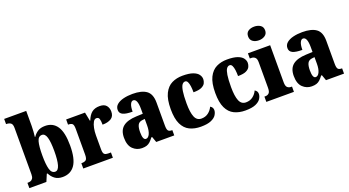

<svg xmlns="http://www.w3.org/2000/svg" viewBox="-54 -1372 3600 1981"><g transform="rotate(-20 1745.5 -381.5)"><path d="M378 10Q327 10 294 -14.5Q261 -39 242 -78H234L201 0H14V-58H19Q34 -58 48.5 -62.5Q63 -67 73 -82Q83 -97 83 -127V-637Q83 -678 64 -690.5Q45 -703 17 -703H14V-760H256V-595Q256 -567 253.5 -533.5Q251 -500 248 -477H253Q272 -507 303.5 -527.5Q335 -548 385 -548Q470 -548 515 -481.5Q560 -415 560 -270Q560 -125 513.5 -57.5Q467 10 378 10ZM324 -68Q357 -68 372 -120.5Q387 -173 387 -272Q387 -373 372 -422.5Q357 -472 323 -472Q283 -472 269 -422Q255 -372 255 -271Q255 -173 269.5 -120.5Q284 -68 324 -68Z M606 0V-58H610Q640 -58 656.5 -70Q673 -82 673 -130V-411Q673 -455 659.5 -467Q646 -479 617 -479H613V-536H820L839 -440H843Q865 -497 898 -522.5Q931 -548 983 -548Q1034 -548 1056.5 -521Q1079 -494 1079 -454Q1079 -402 1043 -379.5Q1007 -357 948 -357Q948 -398 941 -420Q934 -442 910 -442Q889 -442 875 -417.5Q861 -393 853.5 -355.5Q846 -318 846 -277V-125Q846 -80 860.5 -69Q875 -58 899 -58H931V0Z M1249 10Q1192 10 1150.5 -30Q1109 -70 1109 -154Q1109 -236 1157.5 -275Q1206 -314 1304 -318L1376 -321V-374Q1376 -485 1330 -485Q1310 -485 1297.5 -457.5Q1285 -430 1285 -377Q1214 -377 1180 -393Q1146 -409 1146 -446Q1146 -482 1173.5 -505Q1201 -528 1246 -539Q1291 -550 1345 -550Q1447 -550 1498 -512Q1549 -474 1549 -381V-128Q1549 -87 1560 -72.5Q1571 -58 1601 -58H1605V0H1407L1385 -62H1376Q1356 -35 1339 -19.5Q1322 -4 1301 3Q1280 10 1249 10ZM1319 -66Q1345 -66 1361 -100.5Q1377 -135 1377 -191V-264L1350 -261Q1313 -257 1299 -230Q1285 -203 1285 -151Q1285 -66 1319 -66Z M1896 10Q1826 10 1773.5 -15.5Q1721 -41 1692 -101.5Q1663 -162 1663 -266Q1663 -375 1694 -437Q1725 -499 1777 -524.5Q1829 -550 1894 -550Q1966 -550 2007.5 -535Q2049 -520 2067 -495.5Q2085 -471 2085 -444Q2085 -423 2075 -401.5Q2065 -380 2035 -365Q2005 -350 1944 -350Q1944 -386 1940 -416.5Q1936 -447 1926.5 -466Q1917 -485 1900 -485Q1880 -485 1866 -465.5Q1852 -446 1844.5 -398.5Q1837 -351 1837 -267Q1837 -168 1858 -117.5Q1879 -67 1929 -67Q1974 -67 2006 -91.5Q2038 -116 2054 -152Q2083 -136 2083 -105Q2083 -80 2066.5 -53Q2050 -26 2009 -8Q1968 10 1896 10Z M2385 10Q2315 10 2262.5 -15.5Q2210 -41 2181 -101.5Q2152 -162 2152 -266Q2152 -375 2183 -437Q2214 -499 2266 -524.5Q2318 -550 2383 -550Q2455 -550 2496.5 -535Q2538 -520 2556 -495.5Q2574 -471 2574 -444Q2574 -423 2564 -401.5Q2554 -380 2524 -365Q2494 -350 2433 -350Q2433 -386 2429 -416.5Q2425 -447 2415.5 -466Q2406 -485 2389 -485Q2369 -485 2355 -465.5Q2341 -446 2333.5 -398.5Q2326 -351 2326 -267Q2326 -168 2347 -117.5Q2368 -67 2418 -67Q2463 -67 2495 -91.5Q2527 -116 2543 -152Q2572 -136 2572 -105Q2572 -80 2555.5 -53Q2539 -26 2498 -8Q2457 10 2385 10Z M2763 -623Q2723 -623 2696.5 -642Q2670 -661 2670 -698Q2670 -737 2696.5 -755Q2723 -773 2763 -773Q2801 -773 2829 -755Q2857 -737 2857 -698Q2857 -661 2829 -642Q2801 -623 2763 -623ZM2616 0V-58H2626Q2651 -58 2666.5 -73Q2682 -88 2682 -131V-412Q2682 -450 2665.5 -464.5Q2649 -479 2626 -479H2609V-536H2853V-128Q2853 -87 2869 -72.5Q2885 -58 2909 -58H2919V0Z M3113 10Q3056 10 3014.5 -30Q2973 -70 2973 -154Q2973 -236 3021.5 -275Q3070 -314 3168 -318L3240 -321V-374Q3240 -485 3194 -485Q3174 -485 3161.5 -457.5Q3149 -430 3149 -377Q3078 -377 3044 -393Q3010 -409 3010 -446Q3010 -482 3037.5 -505Q3065 -528 3110 -539Q3155 -550 3209 -550Q3311 -550 3362 -512Q3413 -474 3413 -381V-128Q3413 -87 3424 -72.5Q3435 -58 3465 -58H3469V0H3271L3249 -62H3240Q3220 -35 3203 -19.5Q3186 -4 3165 3Q3144 10 3113 10ZM3183 -66Q3209 -66 3225 -100.5Q3241 -135 3241 -191V-264L3214 -261Q3177 -257 3163 -230Q3149 -203 3149 -151Q3149 -66 3183 -66Z"/></g></svg>

Font: Noto Serif Condensed Black
Style: Regular
Weight: 900
Width: 3
Designer: Monotype Design Team
Foundry: Monotype Imaging Inc.
Version: Version 2.015; ttfautohint (v1.8.4.7-5d5b)